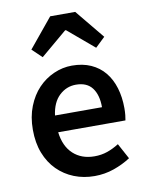

<svg xmlns="http://www.w3.org/2000/svg" viewBox="-85 -803 677 877"><g transform="rotate(-10 253.5 -365.0)"><path d="M283 12Q232 12 188 -5.5Q144 -23 111 -56Q78 -89 59.5 -136.5Q41 -184 41 -245Q41 -305 60 -353Q79 -401 110.5 -434Q142 -467 183 -485Q224 -503 267 -503Q317 -503 355 -486Q393 -469 418.5 -438Q444 -407 457 -364Q470 -321 470 -270Q470 -253 468.5 -238Q467 -223 465 -214H153Q161 -148 199.5 -112.5Q238 -77 298 -77Q330 -77 357.5 -86.5Q385 -96 412 -113L451 -41Q416 -18 373 -3Q330 12 283 12ZM152 -292H370Q370 -349 345.5 -381.5Q321 -414 270 -414Q226 -414 193 -383Q160 -352 152 -292ZM98 -607 209 -742H325L436 -607L391 -564L269 -667H265L143 -564Z"/></g></svg>

Font: Giro Semibold
Style: Regular
Weight: 600
Designer: Paul D. Hunt
Foundry: Adobe Systems Incorporated
Version: Version 1.000;PS 1.0;hotconv 1.0.88;makeotf.lib2.5.647800